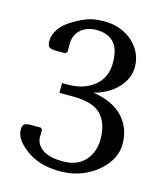

<svg xmlns="http://www.w3.org/2000/svg" viewBox="-104 -748 708 835"><g transform="rotate(15 250.0 -330.0)"><path d="M244 10Q149 10 89 -36Q33 -78 33 -120Q33 -141 42 -146.5Q51 -152 69 -152H115L122 -145V-112Q122 -80 152 -57.5Q182 -35 246 -35Q309 -35 344 -73Q379 -111 379 -172Q379 -240 343 -279.5Q307 -319 213 -319H154V-363H181Q252 -363 298.5 -400.5Q345 -438 345 -505Q345 -568 317.5 -596.5Q290 -625 240 -625Q196 -625 169 -600.5Q142 -576 142 -536V-500L134 -492H92Q72 -492 62.5 -498Q53 -504 53 -527Q53 -552 70.5 -579Q88 -606 125 -628Q159 -649 189.5 -659.5Q220 -670 262 -670Q314 -670 354.5 -649Q395 -628 418.5 -592Q442 -556 442 -512Q442 -461 403 -418.5Q364 -376 297 -358Q387 -344 432 -295Q477 -246 477 -175Q477 -126 445 -84Q413 -42 360.5 -16Q308 10 244 10Z"/></g></svg>

Font: Spectral
Style: Regular
Weight: 400
Designer: Jean-Baptiste Levee
Foundry: Production Type
Version: Version 2.001